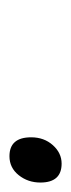

<svg xmlns="http://www.w3.org/2000/svg" viewBox="111 -512 153 416"><g transform="rotate(90 188.0 -304.5)"><path d="M319 -248Q278 -248 278 -295Q278 -323 295 -342Q312 -361 335 -361Q376 -361 376 -315Q376 -288 360 -268Q344 -248 319 -248Z"/></g></svg>

Font: ChillKai
Style: Regular
Weight: 400
Designer: ChillType
Foundry: 寒蝉字型
Version: Version 2.000